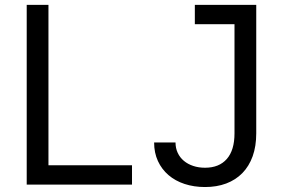

<svg xmlns="http://www.w3.org/2000/svg" viewBox="-20 -747 1145 777"><path d="M514.2 0H88.1V-727.3H176.1V-78.1H514.2ZM929 -649.1H768.5V-727.3H1017V-207.4Q1017 -155.2 1002.5 -114.7Q987.9 -74.2 960.8 -46.5Q933.6 -18.8 895.4 -4.4Q857.2 9.9 809.7 9.9Q764.9 9.9 727.1 -2.5Q689.3 -14.9 661.9 -38.4Q634.6 -61.8 619.1 -95.2Q603.7 -128.6 603.7 -170.5H690.3Q690.3 -147.4 699.2 -128.4Q708.1 -109.4 724.1 -96.1Q740.1 -82.7 761.9 -75.5Q783.7 -68.2 809.7 -68.2Q866.8 -68.2 897.9 -103.7Q929 -139.2 929 -207.4Z"/></svg>

Font: Linik Sans
Style: Regular
Weight: 400
Designer: Rasmus Andersson (font), Marc Monis (original base), Kil Hyung-jin (Pretendard portions), Cristiano Sobral (main changes
Foundry: rsms
Version: Version 3.018;May 31, 2022;FontCreator 14.0.0.2814 64-bit; t